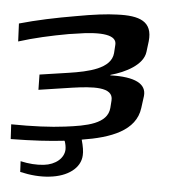

<svg xmlns="http://www.w3.org/2000/svg" viewBox="-109 -512 654 716"><g transform="rotate(5 218.0 -154.0)"><path d="M422 -337 427 -377C435 -452 385 -470 300 -466C264 -465 214 -459 149 -447C73 -434 2 -419 -61 -401L-58 -334C-1 -352 61 -366 128 -378L149 -381C255 -399 307 -389 304 -353L302 -322C297 -263 213 -245 140 -234L32 -218L33 -161L159 -180C230 -190 312 -198 308 -145L306 -117C301 -57 224 -43 144 -33C90 -26 23 -23 -57 -24L-54 31C28 30 94 26 144 20H147C151 31 153 42 153 52C152 84 122 111 77 116C50 119 21 117 -10 110L-8 150C31 159 68 162 102 158C170 151 217 116 219 68C220 54 217 35 210 10C318 -7 410 -41 421 -127L427 -172C432 -218 388 -241 295 -238L296 -240C351 -255 416 -288 422 -337Z"/></g></svg>

Font: Gamestation Warped
Style: Regular
Weight: 400
Designer: Jonas Hecksher
Foundry: Jonas Hecksher, Playtypeª, e-types AS
Version: Version 1.003